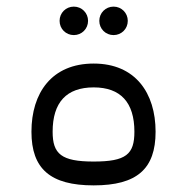

<svg xmlns="http://www.w3.org/2000/svg" viewBox="-20 -550 565 580"><path d="M203 -444C227 -444 246 -463 246 -487C246 -511 227 -530 203 -530C179 -530 160 -511 160 -487C160 -463 179 -444 203 -444ZM323 -444C347 -444 366 -463 366 -487C366 -511 347 -530 323 -530C299 -530 280 -511 280 -487C280 -463 299 -444 323 -444ZM263 10C394 10 450 -40 450 -152C450 -269 389 -358 263 -358C136 -358 75 -269 75 -152C75 -40 132 10 263 10ZM263 -62C165 -62 139 -85 139 -152C139 -241 181 -286 263 -286C344 -286 386 -241 386 -152C386 -84 361 -62 263 -62Z"/></svg>

Font: UULA Sans
Style: Regular
Weight: 400
Designer: Mohamed Gaber, Laura Garcia Mut
Foundry: Kief Type Foundry
Version: Version 3.006;hotconv 1.0.109;makeotfexe 2.5.65596